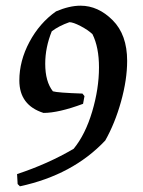

<svg xmlns="http://www.w3.org/2000/svg" viewBox="-20 -537 502 675"><path d="M50 118 42 110 40 75Q149 39 239 -14Q280 -64 304 -144.5Q328 -225 328 -300Q328 -371 305 -417Q289 -432 263 -445.5Q237 -459 224 -459Q187 -446 162 -427Q139 -370 139 -313Q139 -250 166 -216Q182 -211 270 -208L277 -199L272 -172Q186 -140 133 -140Q48 -167 48 -254Q48 -323 83.5 -389.5Q119 -456 177 -497Q224 -517 263 -517Q325 -517 376 -466Q427 -415 427 -323Q427 -257 405.5 -180Q384 -103 350 -43Q236 78 50 118Z"/></svg>

Font: Albura Medium
Style: Italic
Weight: 462
Italic angle: -7°
Designer: Mercedes Jáuregui
Foundry: Omnibus-Type Team
Version: Version 1.000